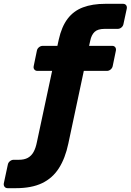

<svg xmlns="http://www.w3.org/2000/svg" viewBox="-125 -760 685 1005"><path d="M-84.6 225Q-95.2 225 -101 217.8Q-106.7 210.5 -105.1 199.9L-84 101.5Q-82 90.9 -72.9 83.6Q-63.9 76.4 -53.9 76.4H-26.9Q2.2 76.4 20.8 66.1Q39.4 55.8 50.7 35.4Q62 15.1 68 -15.5L147.8 -388.9H71.3Q60.6 -388.9 54.9 -396.1Q49.1 -403.4 51.4 -414L68.1 -494.9Q70.1 -505.5 79.2 -512.8Q88.2 -520 98.9 -520H175.4L182.4 -552Q197.4 -620.1 228.7 -661.5Q260 -702.9 309.2 -721.4Q358.5 -740 426.4 -740H519.1Q529.7 -740 535.2 -732.8Q540.6 -725.5 538.6 -714.9L521.2 -634Q519.2 -623.4 510.5 -616.1Q501.7 -608.9 491.1 -608.9H423.2Q386.6 -608.9 370 -592.9Q353.4 -576.9 347.4 -547L341.4 -520H462.1Q472.7 -520 478.2 -512.8Q483.6 -505.5 481.6 -494.9L464.9 -414Q462.6 -403.4 453.9 -396.1Q445.1 -388.9 434.5 -388.9H313.7L232.7 -8.6Q216.5 68.4 183.3 120.4Q150.1 172.5 95.2 198.8Q40.4 225 -42.5 225Z"/></svg>

Font: Rubik Light
Style: Italic
Weight: 300
Italic angle: -12°
Designer: Hubert and Fischer
Foundry: Hubert and Fischer
Version: Version 2.300;gftools[0.9.30]